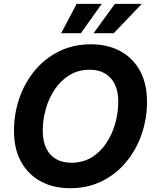

<svg xmlns="http://www.w3.org/2000/svg" viewBox="-20 -968 806 998"><path d="M344.7 10.3Q257.8 10.3 192.1 -25.1Q126.5 -60.5 89.6 -127.2Q52.7 -193.8 52.7 -288.1Q52.7 -377 80.8 -458Q108.9 -539.1 161.4 -602.1Q213.9 -665 287.6 -701.4Q361.3 -737.8 452.6 -737.8Q539.1 -737.8 604.7 -702.6Q670.4 -667.5 707.3 -600.6Q744.1 -533.7 744.1 -439Q744.1 -349.6 715.8 -268.8Q687.5 -188 635 -125Q582.5 -62 509 -25.9Q435.5 10.3 344.7 10.3ZM351.1 -122.1Q410.6 -122.1 456.3 -149.9Q502 -177.7 532.7 -224.4Q563.5 -271 579.1 -326.9Q594.7 -382.8 594.7 -439Q594.7 -493.7 576.7 -530.5Q558.6 -567.4 525.4 -586.4Q492.2 -605.5 446.8 -605.5Q386.7 -605.5 341.1 -577.4Q295.4 -549.3 264.4 -502.9Q233.4 -456.5 217.8 -400.6Q202.1 -344.7 202.1 -288.6Q202.1 -234.4 220.2 -197.3Q238.3 -160.2 271.7 -141.1Q305.2 -122.1 351.1 -122.1ZM400.4 -795.4H297.9L378.4 -947.8H508.8ZM571.3 -795.4H466.3L577.1 -947.8H716.8Z"/></svg>

Font: Inter 18pt
Style: Bold Italic
Weight: 700
Italic angle: -9.3988°
Designer: Rasmus Andersson
Foundry: rsms
Version: Version 4.001;git-66647c0bb